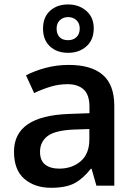

<svg xmlns="http://www.w3.org/2000/svg" viewBox="-20 -847 620 876"><path d="M293.9 -550.8Q396.5 -550.8 449 -505.4Q501.5 -460 501.5 -363.8V0H419.9L397.9 -76.7H394Q359.4 -32.2 320.3 -11.2Q281.2 9.8 212.4 9.8Q139.2 9.8 91.6 -30.5Q43.9 -70.8 43.9 -155.3Q43.9 -318.4 294.4 -327.1L388.2 -330.6V-358.9Q388.2 -414.6 361.8 -438.7Q335.4 -462.9 288.6 -462.9Q247.6 -462.9 209.5 -451.2Q171.4 -439.5 135.7 -422.4L98.6 -503.4Q138.2 -523.9 188.5 -537.4Q238.8 -550.8 293.9 -550.8ZM387.7 -258.3 317.9 -255.9Q231.4 -252.4 197 -226.1Q162.6 -199.7 162.6 -154.3Q162.6 -113.8 186.5 -95.7Q210.4 -77.6 249.5 -77.6Q309.1 -77.6 348.4 -111.6Q387.7 -145.5 387.7 -211.4ZM291 -606Q239.7 -606 208 -635.3Q176.3 -664.6 176.3 -716.8Q176.3 -768.1 208 -797.4Q239.7 -826.7 291 -826.7Q339.8 -826.7 373.8 -797.4Q407.7 -768.1 407.7 -717.8Q407.7 -665 374.3 -635.5Q340.8 -606 291 -606ZM291 -663.6Q314 -663.6 328.9 -677.7Q343.8 -691.9 343.8 -716.8Q343.8 -740.7 328.6 -754.9Q313.5 -769 291 -769Q268.1 -769 253.2 -754.9Q238.3 -740.7 238.3 -716.8Q238.3 -691.9 251.7 -677.7Q265.1 -663.6 291 -663.6Z"/></svg>

Font: Open Sans SemiBold
Style: Regular
Weight: 600
Designer: Monotype Design Team
Foundry: Monotype Imaging Inc.
Version: Version 3.003; ttfautohint (v1.8.4)